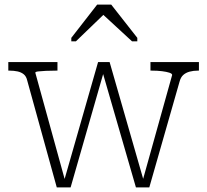

<svg xmlns="http://www.w3.org/2000/svg" viewBox="-20 -806 898 832"><path d="M433 -506 420 -509 569 6H627L758 -452Q763 -471 774 -481Q785 -491 801.5 -495.5Q818 -500 838 -500H842V-537H632V-500H637Q662 -500 682 -497.5Q702 -495 714 -491Q726 -487 726 -481L595 -12L607 -8L455 -537H405L255 -13L266 -9L133 -491Q133 -495 145.5 -496.5Q158 -498 178.5 -499Q199 -500 224 -500H229V-537H16V-500H20Q40 -500 56 -496.5Q72 -493 83 -484Q94 -475 98 -457L226 6H286ZM462 -786H401L289 -642V-627H309L445 -758H410L552 -627H575V-642Z"/></svg>

Font: Roboto Serif 20pt Thin
Style: Regular
Weight: 250
Version: Version 1.008